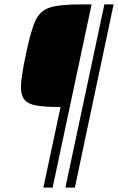

<svg xmlns="http://www.w3.org/2000/svg" viewBox="-20 -708 536 872"><path d="M75 -313Q75 -352 96 -454Q120 -569 140.5 -613.5Q161 -658 204 -673Q247 -688 348 -688H396L219 144H177L255 -222Q182 -222 144.5 -229Q107 -236 91 -255.5Q75 -275 75 -313ZM277 144 454 -688H496L320 144Z"/></svg>

Font: Saira Semi Condensed ExtraLight
Style: Italic
Weight: 200
Width: 4
Italic angle: -12°
Designer: Hector Gatti with collaboration of the Omnibus-Type team
Foundry: Omnibus-Type
Version: Version 1.001; ttfautohint (v1.8)